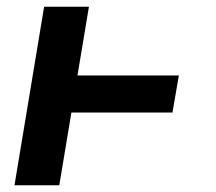

<svg xmlns="http://www.w3.org/2000/svg" viewBox="-20 -550 640 570"><path d="M23 0 111 -530H244L210 -326H511L492 -216H192L156 0Z"/></svg>

Font: Iosevka Curly XBdEx
Style: Italic
Weight: 800
Width: 7
Italic angle: -9°
Monospace: yes
Designer: Belleve Invis
Foundry: Belleve Invis
Version: Version 11.1.0; ttfautohint (v1.8.3)